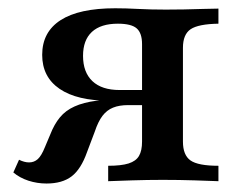

<svg xmlns="http://www.w3.org/2000/svg" viewBox="-20 -436 573 462"><path d="M240.3 0V-37.1Q271.8 -37.1 289.5 -42.7Q307.3 -48.4 314.5 -60.9Q321.8 -73.4 321.8 -95.2V-329.8Q321.8 -356.5 308.9 -367.7Q296 -379 263.7 -379Q222.6 -379 201.2 -359.3Q179.8 -339.5 179.8 -301.6Q179.8 -262.1 202.4 -240.7Q225 -219.4 267.7 -219.4H357.3V-193.5H244.4Q165.3 -193.5 123.4 -222.2Q81.5 -250.8 81.5 -304Q81.5 -358.9 125.8 -387.5Q170.2 -416.1 257.3 -416.1Q283.1 -416.1 312.5 -414.5Q341.9 -412.9 379 -412.9Q399.2 -412.9 422.6 -413.3Q446 -413.7 468.1 -414.5Q490.3 -415.3 505.6 -415.3V-379Q457.3 -378.2 438.7 -365.7Q420.2 -353.2 420.2 -321V-95.2Q420.2 -62.9 438.3 -50Q456.5 -37.1 505.6 -37.1V0Q486.3 -0.8 448.4 -2Q410.5 -3.2 371.8 -3.2Q335.5 -3.2 297.6 -2Q259.7 -0.8 240.3 0ZM91.9 5.6Q69.4 5.6 48.4 -1.2Q27.4 -8.1 12.1 -21L25.8 -51.6Q38.7 -45.2 50 -45.2Q62.1 -45.2 71 -53.2Q79.8 -61.3 87.9 -81.5L100.8 -112.1Q110.5 -137.1 124.2 -153.6Q137.9 -170.2 159.3 -179.8Q180.6 -189.5 211.3 -193.5Q241.9 -197.6 287.1 -197.6H350.8V-183.1H288.7Q266.9 -183.1 252 -177Q237.1 -171 226.6 -157.3Q216.1 -143.5 208.1 -119.4L189.5 -70.2Q175 -29 152.4 -11.7Q129.8 5.6 91.9 5.6Z"/></svg>

Font: Playfair 9pt SemiBold
Style: Regular
Weight: 600
Designer: Claus Eggers Sørensen
Foundry: Claus Eggers Sørensen
Version: Version 2.001;gftools[0.9.30]